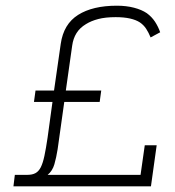

<svg xmlns="http://www.w3.org/2000/svg" viewBox="-20 -654 614 674"><path d="M509.9 0 530 -144.1H488.2L473.4 -40.2H147.3Q164.3 -54.2 171 -77.7Q177.7 -101.1 182.3 -130.1L205.6 -296.1H329.9L335.4 -336.3H211.1L233.4 -493.8Q236.8 -518.8 248.5 -537.6Q260.3 -556.5 281.7 -569.3Q299.9 -580.7 324.9 -587.2Q349.9 -593.8 386 -593.8Q415.2 -593.8 436.4 -589Q457.6 -584.2 471.3 -575.2Q484.3 -566.2 493 -553.1Q501.6 -539.9 508.7 -522.6L542.3 -540.7Q535.3 -560.7 524.1 -577.8Q512.8 -594.9 495.4 -607.7Q477.6 -619.8 450.5 -626.9Q423.3 -634 390.3 -634Q305.4 -634 254.3 -601.8Q203.2 -569.6 193.2 -500L169.7 -336.3H104.7L99.2 -296.1H164.2L147 -170.7Q141.3 -132 135.9 -106.7Q130.5 -81.4 123.1 -66.7Q115.5 -52.1 104.4 -46.2Q93.3 -40.2 76.1 -40.2H32.1L27.2 0Z"/></svg>

Font: Josefin Slab Thin
Style: Italic
Weight: 100
Italic angle: -12°
Designer: Santiago Orozco
Foundry: Typemade
Version: Version 2.000